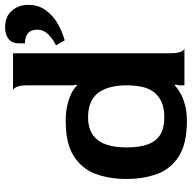

<svg xmlns="http://www.w3.org/2000/svg" viewBox="-20 -742 772 773"><g transform="rotate(-90 366.5 -356.0)"><path d="M266 10Q175 10 124 -22Q73 -54 52.5 -109Q32 -164 32 -233Q32 -303 52.5 -358Q73 -413 124 -445.5Q175 -478 266 -478Q299 -478 326 -472Q353 -466 373.5 -456.5Q394 -447 409 -432L411 -433L409 -452V-630Q409 -662 402.5 -675.5Q396 -689 389 -690H538V-60Q538 -28 544.5 -14Q551 0 558 0H409V-19L412 -38L409 -39Q394 -25 373 -14Q352 -3 325.5 3.5Q299 10 266 10ZM280 -81Q319 -81 344 -93Q369 -105 383.5 -125.5Q398 -146 403.5 -174Q409 -202 409 -233Q409 -263 403 -291Q397 -319 383 -341Q369 -363 343.5 -375.5Q318 -388 280 -388Q220 -388 189.5 -350Q159 -312 159 -232Q159 -179 172 -145.5Q185 -112 211.5 -96.5Q238 -81 280 -81ZM590 -482 570 -517Q595 -529 614 -548Q633 -567 633 -593Q633 -618 618.5 -630Q604 -642 578 -642V-667Q578 -694 595.5 -708Q613 -722 643 -722Q686 -722 709.5 -694.5Q733 -667 733 -629Q733 -588 711 -558Q689 -528 656 -509.5Q623 -491 590 -482Z"/></g></svg>

Font: Red Rose SemiBold
Style: Regular
Weight: 600
Designer: Jaikishan Patel
Version: Version 2.000